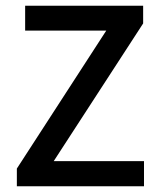

<svg xmlns="http://www.w3.org/2000/svg" viewBox="-20 -652 562 672"><path d="M39 0V-62L352 -545H68V-632H481V-570L168 -88H484V0Z"/></svg>

Font: Narnoor Medium
Style: Regular
Weight: 500
Designer: S. Sridhar Murthy
Foundry: SIL International
Version: Version 3.000